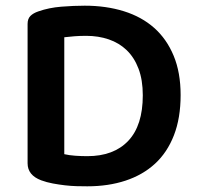

<svg xmlns="http://www.w3.org/2000/svg" viewBox="-20 -641 699 675"><path d="M482 -306Q482 -360 467 -399.5Q452 -439 425.5 -464.5Q399 -490 362.5 -502.5Q326 -515 283 -515Q260 -515 241.5 -513.5Q223 -512 206 -510V-99Q223 -95 244.5 -93.5Q266 -92 287 -92Q380 -92 431 -146Q482 -200 482 -306ZM615 -307Q615 -226 591.5 -165.5Q568 -105 525 -65.5Q482 -26 421.5 -6Q361 14 287 14Q270 14 250 13.5Q230 13 208.5 10.5Q187 8 165.5 4Q144 0 125 -7Q77 -25 77 -67V-557Q77 -575 87 -585Q97 -595 115 -601Q152 -614 195.5 -617.5Q239 -621 278 -621Q353 -621 415.5 -601.5Q478 -582 522 -543Q566 -504 590.5 -445Q615 -386 615 -307Z"/></svg>

Font: Baloo Thambi 2 SemiBold
Style: Regular
Weight: 600
Designer: Aadarsh Rajan and Ek Type
Foundry: Ek Type
Version: Version 1.640;hotconv 1.0.111;makeotfexe 2.5.65597; ttfautoh